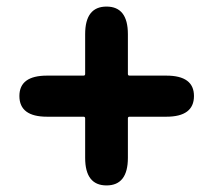

<svg xmlns="http://www.w3.org/2000/svg" viewBox="-20 -670 649 584"><path d="M304 -106Q239 -106 239 -190V-310Q239 -315 234 -315H123Q39 -315 39 -378Q39 -440 123 -440H234Q239 -440 239 -445V-566Q239 -650 304 -650Q369 -650 369 -566V-445Q369 -440 374 -440H486Q570 -440 570 -378Q570 -315 486 -315H374Q369 -315 369 -310V-190Q369 -106 304 -106Z"/></svg>

Font: Resource Han Rounded KR Heavy
Style: Regular
Weight: 900
Designer: Cyano Hao (round all glyphs); Ryoko NISHIZUKA 西塚涼子 (kana, bopomofo & ideographs); Paul D. Hunt (Latin, Greek & Cyrillic)
Foundry: Cyano Hao
Version: 0.990